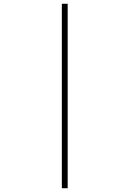

<svg xmlns="http://www.w3.org/2000/svg" viewBox="-20 -820 690 1020"><path d="M308.5 180V-800H339.5V180Z"/></svg>

Font: Trispace Thin
Style: Regular
Weight: 100
Designer: Tyler Finck
Foundry: Etcetera Type Company
Version: Version 1.210